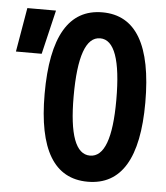

<svg xmlns="http://www.w3.org/2000/svg" viewBox="-57 -749 694 805"><g transform="rotate(5 290.5 -346.5)"><path d="M341.8 9.8Q129.9 9.8 129.9 -341.8Q129.9 -703.1 341.8 -703.1Q553.7 -703.1 553.7 -341.8Q553.7 9.8 341.8 9.8ZM341.8 -100.1Q431.6 -100.1 431.6 -341.8Q431.6 -593.8 341.8 -593.8Q252 -593.8 252 -341.8Q252 -100.1 341.8 -100.1ZM-5.4 -507.8 26.4 -693.4H147L103 -507.8Z"/></g></svg>

Font: CaskaydiaCove NF SemiBold
Style: Regular
Weight: 600
Designer: Aaron Bell
Foundry: Saja Typeworks
Version: Version 2111.001; VTT 6.35;Nerd Fonts 3.2.1